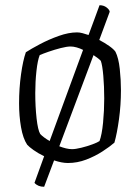

<svg xmlns="http://www.w3.org/2000/svg" viewBox="-20 -624 536 735"><path d="M422 -426Q434 -402 438.5 -360Q443 -318 443 -279Q443 -222 435.5 -167.5Q428 -113 418 -78Q401 -63 372.5 -44.5Q344 -26 310 -13Q276 0 240 0Q217 0 187 -10L149 91Q125 91 112 76L149 -26Q126 -37 108.5 -49.5Q91 -62 84 -70Q68 -94 60.5 -137Q53 -180 53 -228Q53 -286 60.5 -339.5Q68 -393 79 -424Q99 -437 133 -455Q167 -473 205 -486.5Q243 -500 275 -500Q285 -500 296 -497Q307 -494 319 -490Q332 -524 342.5 -553.5Q353 -583 361 -604Q377 -604 388 -595.5Q399 -587 400 -579L360 -471Q381 -460 398 -448Q415 -436 422 -426ZM115 -268Q115 -216 120 -171Q125 -126 134 -111Q145 -99 170 -84L298 -433Q286 -439 273.5 -442.5Q261 -446 250 -446Q236 -446 212.5 -440Q189 -434 166 -426Q143 -418 132 -413Q124 -393 119.5 -352Q115 -311 115 -268ZM361 -84Q370 -108 374.5 -154Q379 -200 379 -247Q379 -293 375.5 -333.5Q372 -374 366 -391Q359 -399 338 -413L207 -64Q220 -59 232.5 -56Q245 -53 256 -53Q269 -53 291.5 -58.5Q314 -64 334 -71.5Q354 -79 361 -84Z"/></svg>

Font: Texturina 72pt ExtraLight
Style: Regular
Weight: 200
Designer: Guillermo Torres Carreño
Foundry: Omnibus-Type
Version: Version 1.002; ttfautohint (v1.8.3)